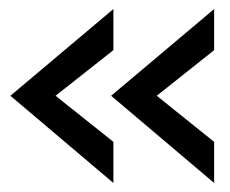

<svg xmlns="http://www.w3.org/2000/svg" viewBox="-20 -465 509 425"><path d="M226 -253 454 -445V-354L327 -253L454 -151V-60ZM231 -445V-354L103 -253L231 -151V-60L3 -253Z"/></svg>

Font: HK Grotesk
Style: Regular
Weight: 400
Designer: Alfredo Marco Pradil
Foundry: Hanken Design Co.
Version: Version 3.001